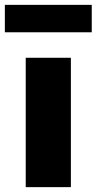

<svg xmlns="http://www.w3.org/2000/svg" viewBox="-44 -771 398 791"><path d="M62 0V-533H248V0ZM-24 -638V-751H334V-638Z"/></svg>

Font: Mach ExtraBold
Style: Regular
Weight: 800
Version: Version 1.002